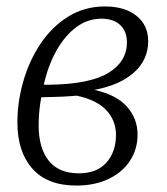

<svg xmlns="http://www.w3.org/2000/svg" viewBox="-20 -566 517 596"><path d="M217 10Q127 10 80.5 -42.5Q34 -95 34 -186Q34 -249 52 -312.5Q70 -376 105 -429Q140 -482 191 -514Q242 -546 306 -546Q367 -546 403.5 -517Q440 -488 440 -438Q440 -381 396.5 -341.5Q353 -302 273 -287Q341 -272 374 -235Q407 -198 407 -148Q407 -103 383.5 -67Q360 -31 317 -10.5Q274 10 217 10ZM295 -508Q252 -508 216.5 -481.5Q181 -455 155 -408.5Q129 -362 116 -303H135Q260 -305 317 -340Q374 -375 374 -435Q374 -469 353 -488.5Q332 -508 295 -508ZM225 -28Q281 -28 310.5 -61.5Q340 -95 340 -147Q340 -192 310 -224Q280 -256 218 -269Q174 -265 108 -264Q103 -236 101.5 -215Q100 -194 100 -176Q100 -107 131 -67.5Q162 -28 225 -28Z"/></svg>

Font: Noto Serif SemiCondensed Light
Style: Italic
Weight: 300
Width: 4
Italic angle: -12°
Designer: Monotype Design Team
Foundry: Monotype Imaging Inc.
Version: Version 2.013; ttfautohint (v1.8.4.7-5d5b)